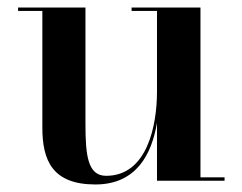

<svg xmlns="http://www.w3.org/2000/svg" viewBox="-20 -480 644 510"><path d="M207 -460H28V-451H92.5V-141C92.5 -54 119 10 233.5 10C343.5 10 383.5 -72.5 397 -154V0H576.5V-9H512.5V-460H329.5V-451H397V-236.5C397 -147.5 371.5 -13 262 -13C213.5 -13 207 -66 207 -150Z"/></svg>

Font: Bodoni* 24pt Medium
Style: Regular
Weight: 500
Version: Version 2.3